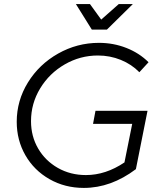

<svg xmlns="http://www.w3.org/2000/svg" viewBox="-20 -915 809 941"><path d="M448 -372H703L646 -86Q524 6 391 6Q298 6 222.5 -37Q147 -80 104.5 -154Q62 -228 62 -318Q62 -422 117 -511Q172 -600 265 -652.5Q358 -705 465 -705Q536 -705 599.5 -680Q663 -655 708 -610L663 -561Q625 -600 572 -621.5Q519 -643 460 -643Q373 -643 297.5 -599.5Q222 -556 177 -482Q132 -408 132 -321Q132 -247 167 -187Q202 -127 263.5 -92Q325 -57 401 -57Q498 -57 590 -119L628 -308H436ZM562 -895H631L504 -770H430L352 -895H421L476 -819Z"/></svg>

Font: Gontserrat Light
Style: Italic
Weight: 300
Italic angle: -11.3°
Designer: Julieta Ulanovsky
Foundry: Julieta Ulanovsky
Version: Version 6.001